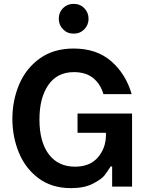

<svg xmlns="http://www.w3.org/2000/svg" viewBox="-20 -965 756 993"><path d="M44 -350Q44 -445 79 -528Q114 -611 185.5 -662.5Q257 -714 361 -714Q480 -714 555.5 -648Q631 -582 661 -478H515Q499 -532 461 -562Q423 -592 362 -592Q276 -592 230 -525.5Q184 -459 184 -347Q184 -231 232.5 -167Q281 -103 368 -103Q444 -103 485 -149.5Q526 -196 528 -262V-278H381V-378H663V0H560V-104H552Q536 -78 520.5 -58Q505 -38 460.5 -15Q416 8 347 8Q248 8 179.5 -43Q111 -94 77.5 -176Q44 -258 44 -350ZM306 -923Q328 -945 361 -945Q394 -945 416 -922.5Q438 -900 438 -868Q438 -836 416 -813.5Q394 -791 361 -791Q328 -791 306 -813.5Q284 -836 284 -868Q284 -901 306 -923Z"/></svg>

Font: Lopes Sans
Style: Bold
Weight: 700
Designer: Gabriel Lam, Diego Maldonado
Foundry: TypeRant, Foresti Design
Version: Version 4.000